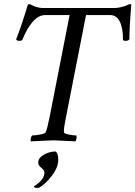

<svg xmlns="http://www.w3.org/2000/svg" viewBox="-20 -678 652 925"><path d="M164.1 105.5Q164.1 83 190.9 67.4Q217.8 51.8 248 51.8Q260.7 61.5 260.7 91.8Q260.7 128.4 229.5 169.2Q198.2 210 168.9 225.6Q167 227.5 161.1 227.5Q143.6 227.5 143.6 220.7Q143.6 219.2 154.3 212.4Q165 205.6 177.5 192.1Q189.9 178.7 193.4 161.1Q195.3 151.4 191.2 143.8Q187 136.2 180.9 131.8Q174.8 127.4 169.4 120.6Q164.1 113.8 164.1 105.5ZM537.1 -639.6Q547.4 -639.6 566.4 -644.5Q585.4 -649.4 594.7 -654.3Q606 -660.2 612.3 -656.2Q603.5 -548.8 603.5 -488.3Q595.2 -480 584 -481.4Q573.7 -481.4 572.3 -486.3Q573.2 -540.5 557.6 -573Q542 -605.5 509.8 -605.5H394.5L297.9 -113.3Q286.1 -55.7 288.1 -41Q288.6 -34.2 311.3 -29.8Q334 -25.4 347.7 -25.4Q350.1 -22 348.6 -11.2Q347.2 -0.5 342.8 2.9Q250 -2 237.3 -2Q224.1 -2 128.9 2.9Q126 -1 128.4 -11.2Q130.9 -21.5 134.8 -25.4Q148.4 -25.4 172.9 -29.8Q197.3 -34.2 200.2 -41Q207 -54.7 218.8 -113.3L315.4 -605.5H198.2Q166 -605.5 137.5 -573Q108.9 -540.5 87.9 -486.3Q84.5 -481.4 74.2 -481.4Q63 -480 57.6 -488.3Q85.4 -558.1 114.3 -656.2Q122.1 -660.2 133.8 -653.3Q141.6 -648.4 157 -644Q172.4 -639.6 182.6 -639.6Z"/></svg>

Font: Crimson
Style: Italic
Weight: 400
Italic angle: -11°
Version: Version 0.8